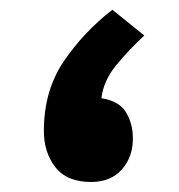

<svg xmlns="http://www.w3.org/2000/svg" viewBox="-20 -373 367 393"><path d="M275.4 -300.3Q243.7 -271 217.8 -239.5Q191.9 -208 187.5 -171.9Q223.6 -166.5 237.8 -143.3Q252 -120.1 252 -89.4Q252 -51.3 229.2 -25.9Q206.5 -0.5 166.5 -0.5Q116.7 -0.5 93.3 -30.8Q69.8 -61 69.8 -105Q69.8 -187.5 110.6 -247.6Q151.4 -307.6 210 -353Z"/></svg>

Font: Vazir WOL
Style: Bold-WOL
Weight: 700
Designer: Saber Rastikerdar
Foundry: Saber Rastikerdar
Version: Version 30.00;August 23, 2021;FontCreator 13.0.0.2683 64-bit